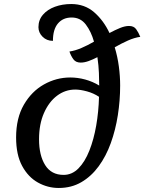

<svg xmlns="http://www.w3.org/2000/svg" viewBox="-20 -919 717 954"><path d="M325 -663Q353 -667 384.5 -680.5Q416 -694 447 -712Q433 -762 406.5 -797Q380 -832 336 -832Q293 -832 268 -802.5Q243 -773 243 -716Q212 -716 191.5 -736.5Q171 -757 171 -784Q171 -820 193.5 -846Q216 -872 253 -885.5Q290 -899 334 -899Q401 -899 448 -858Q495 -817 524 -755Q552 -770 576.5 -780Q601 -790 621 -790Q645 -790 656.5 -774Q668 -758 677 -736Q648 -732 615.5 -717.5Q583 -703 550 -684Q564 -638 570.5 -589Q577 -540 577 -494Q577 -420 565.5 -346.5Q554 -273 530.5 -208Q507 -143 470.5 -93Q434 -43 384.5 -14Q335 15 272 15Q217 15 168.5 -12Q120 -39 90 -94.5Q60 -150 60 -236Q60 -332 98.5 -398.5Q137 -465 198.5 -499.5Q260 -534 329 -534Q366 -534 403 -524Q440 -514 473 -494Q473 -519 471.5 -556.5Q470 -594 464 -635Q441 -623 420 -615.5Q399 -608 381 -608Q357 -608 345 -624Q333 -640 325 -663ZM296 -50Q338 -50 370 -82.5Q402 -115 424 -170.5Q446 -226 458 -295Q470 -364 472 -438Q445 -456 412 -465Q379 -474 354 -474Q304 -474 263.5 -443.5Q223 -413 198.5 -357.5Q174 -302 174 -227Q174 -147 204.5 -98.5Q235 -50 296 -50Z"/></svg>

Font: Merienda Medium
Style: Regular
Weight: 500
Designer: Eduardo Rodriguez Tunni
Foundry: Eduardo Rodriguez Tunni
Version: Version 2.001; ttfautohint (v1.8.4.7-5d5b)